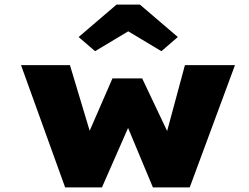

<svg xmlns="http://www.w3.org/2000/svg" viewBox="-20 -820 1090 840"><path d="M265 0 72 -535H286L381 -219L361 -222L472 -477H602L723 -222L704 -220L789 -535H1008L810 0H649L515 -321H567L426 0ZM396 -596 324 -658 490 -800H592L758 -658L686 -596L526 -692H556Z"/></svg>

Font: Lexend Peta Black
Style: Regular
Weight: 900
Version: Version 1.007